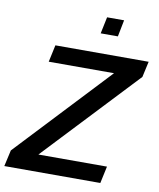

<svg xmlns="http://www.w3.org/2000/svg" viewBox="-100 -959 858 1034"><g transform="rotate(10 329.0 -442.5)"><path d="M-5 0 15 -89 490 -595H133L153 -688H663L644 -602L165 -93H540L520 0ZM382 -794 401 -885H494L476 -794Z"/></g></svg>

Font: Saira Medium
Style: Italic
Weight: 500
Italic angle: -12°
Designer: Hector Gatti with collaboration of the Omnibus-Type team
Foundry: Omnibus-Type
Version: Version 1.100; ttfautohint (v1.8.3)